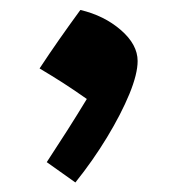

<svg xmlns="http://www.w3.org/2000/svg" viewBox="-20 -809 352 393"><path d="M144.5 -788.6Q192.9 -777.3 227.3 -747.6Q261.7 -717.8 261.7 -684.1Q261.7 -657.7 244.9 -616.7Q228 -575.7 199.2 -528.1Q170.4 -480.5 134.3 -435.5L75.7 -477.1Q97.2 -509.8 117.7 -542Q138.2 -574.2 157.7 -606.4Q131.3 -625 108.9 -639.4Q86.4 -653.8 61 -668.9Q80.6 -698.7 101.1 -728Q121.6 -757.3 144.5 -788.6Z"/></svg>

Font: Pinar-FD Bold
Style: Regular
Weight: 700
Designer: Amin Abedi
Version: Version 3.000